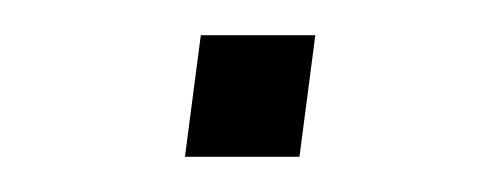

<svg xmlns="http://www.w3.org/2000/svg" viewBox="-20 -343 275 109"><path d="M150 -254H85L94 -323H159Z"/></svg>

Font: Chivo Thin Italic
Style: Regular
Weight: 100
Italic angle: -8.05°
Designer: Hector Gatti
Foundry: Omnibus-Type
Version: Version 1.007